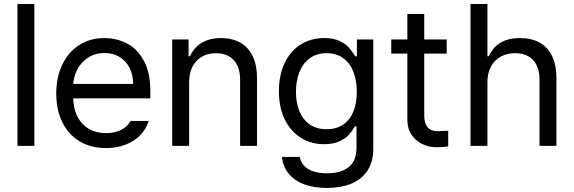

<svg xmlns="http://www.w3.org/2000/svg" viewBox="-20 -727 2860 957"><path d="M151.2 0H67V-707.2H151.2Z M260.4 -261Q260.4 -341.9 290.4 -404.7Q320.4 -467.5 374.8 -502.4Q429.2 -537.3 500 -537.3Q560.4 -537.3 612.4 -510.7Q664.4 -484.1 696.8 -424.7Q729.3 -365.3 729.3 -272.1V-236.9H318.4V-308.7H643.6Q643.6 -352.9 626 -388.1Q608.4 -423.3 576 -443Q543.5 -462.7 500.7 -462.7Q454.1 -462.7 418.7 -439.6Q383.3 -416.4 364 -378.3Q344.6 -340.1 344.6 -296.3V-247.9Q344.6 -189.6 365 -148.3Q385.4 -107 422.3 -85.3Q459.3 -63.5 508.3 -63.5Q538.7 -63.5 563.2 -71.5Q587.7 -79.4 604.5 -93.2Q621.2 -107 631.2 -124.3H721Q708.6 -83.9 679.2 -53.3Q649.9 -22.8 605.8 -5.9Q561.8 11 508.3 11Q432.7 11 376.6 -22.8Q320.4 -56.6 290.4 -118.3Q260.4 -179.9 260.4 -261Z M922.7 0H838.4V-530.4H919.9V-446.8H926.8Q939.6 -474.8 960.8 -495Q982 -515.2 1012.3 -526.2Q1042.5 -537.3 1081.5 -537.3Q1136 -537.3 1176.5 -515.2Q1216.9 -493.1 1239 -448Q1261 -403 1261 -337V0H1176.8V-330.8Q1176.8 -371.5 1162.6 -401.2Q1148.5 -430.9 1121.2 -446.5Q1093.9 -462 1056.6 -462Q1017.6 -462 987.4 -445.1Q957.2 -428.2 939.9 -395.7Q922.7 -363.3 922.7 -318.4Z M1385.4 55.2H1473.8Q1479.3 82.2 1497.2 100.5Q1515.2 118.8 1543.9 127.8Q1572.5 136.7 1610.5 136.7Q1680.2 136.7 1718.6 105.3Q1756.9 73.9 1756.9 9.7V-98.1H1750L1748.6 -96Q1734.5 -72.9 1718.8 -55.1Q1703 -37.3 1672.1 -22.8Q1641.2 -8.3 1595.3 -8.3Q1530.7 -8.3 1479.8 -40.1Q1428.9 -71.8 1399.5 -131.4Q1370.2 -191 1370.2 -272.1Q1370.2 -352.6 1398.8 -412.8Q1427.5 -473.1 1478.9 -505.2Q1530.4 -537.3 1596.7 -537.3Q1640.5 -537.3 1670.8 -523.5Q1701 -509.7 1716.7 -492.4Q1732.4 -475.1 1747.2 -452.3Q1749.3 -449.2 1751.4 -446.1H1759V-530.4H1840.5V14.5Q1840.5 80.5 1810.8 124.5Q1781.1 168.5 1729.1 189.2Q1677.1 209.9 1610.5 209.9Q1546.3 209.9 1497.2 192Q1448.2 174 1419.2 139Q1390.2 103.9 1385.4 55.2ZM1758.3 -269.3Q1758.3 -326.7 1741 -370.2Q1723.8 -413.7 1689.7 -437.8Q1655.7 -462 1607.7 -462Q1558.4 -462 1524 -436.8Q1489.6 -411.6 1472.4 -367.9Q1455.1 -324.2 1455.1 -269.3Q1455.1 -213.7 1472.7 -171.8Q1490.3 -129.8 1524.3 -106.4Q1558.4 -82.9 1607.7 -82.9Q1655.7 -82.9 1689.4 -105.3Q1723.1 -127.8 1740.7 -169.4Q1758.3 -211 1758.3 -269.3Z M2206.5 -459.9H1930.2V-530.4H2206.5ZM2094.6 -657.5V-152.6Q2094.6 -120.5 2104.3 -103.1Q2114 -85.6 2128.8 -79.4Q2143.6 -73.2 2164.4 -73.2Q2176.8 -73.2 2214.1 -75.3V2.8Q2187.8 6.9 2155.4 6.9Q2118.4 6.9 2085.5 -8.6Q2052.5 -24.2 2031.4 -55.2Q2010.4 -86.3 2010.4 -130.5V-657.5Z M2409.5 0H2325.3V-707.2H2409.5V-446.8H2416.4Q2429.2 -475.5 2450.1 -495.7Q2471 -515.9 2501.4 -526.6Q2531.8 -537.3 2572.5 -537.3Q2627.8 -537.3 2668.5 -515.2Q2709.3 -493.1 2731.4 -448.4Q2753.5 -403.7 2753.5 -337V0H2669.2V-330.8Q2669.2 -372.2 2654.7 -401.9Q2640.2 -431.6 2612.9 -446.8Q2585.6 -462 2547.7 -462Q2507.6 -462 2476.5 -445.1Q2445.4 -428.2 2427.5 -395.7Q2409.5 -363.3 2409.5 -318.4Z"/></svg>

Font: Pretendard Variable
Style: Regular
Weight: 400
Designer: Base glyphs from Inter by Rasmus Andersson; Hangul glyphs from Noto Sans CJK(Source Han Sans) by Jang Soo-young and Kang
Foundry: Kil Hyung-jin
Version: Version 1.100;FEAKit 1.0